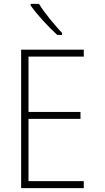

<svg xmlns="http://www.w3.org/2000/svg" viewBox="-20 -970 540 990"><path d="M275 -790H300V-800C261 -842 211 -901 181 -950H138V-942C170 -895 231 -830 275 -790ZM89 0H412V-36H127V-357H395V-393H127V-678H412V-714H89Z"/></svg>

Font: Noto Sans Mono ExtraCondensed ExtraLight
Style: Regular
Weight: 200
Width: 2
Designer: Monotype Design Team
Foundry: Monotype Imaging Inc.
Version: Version 2.014